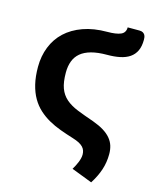

<svg xmlns="http://www.w3.org/2000/svg" viewBox="-109 -624 690 859"><g transform="rotate(15 236.5 -194.0)"><path d="M160 -283Q160 -238.5 170.2 -210.8Q180.5 -183 202 -164.2Q223.5 -145.5 256.5 -132.2Q289.5 -119 334.5 -103.5Q364.5 -92.5 385 -79.8Q405.5 -67 418.2 -51.8Q431 -36.5 436.5 -18.8Q442 -1 442 20Q442 58 430.5 92.8Q419 127.5 396.5 162.5L300.5 125.5Q305 118 309.8 109Q314.5 100 318.5 90.5Q322.5 81 325 71.2Q327.5 61.5 327.5 53Q327.5 43.5 324.8 34.8Q322 26 314.8 18.2Q307.5 10.5 295.5 4.2Q283.5 -2 265.5 -7.5Q234.5 -17 205 -27.8Q175.5 -38.5 149.8 -53Q124 -67.5 102.5 -87Q81 -106.5 65.5 -133.2Q50 -160 41.5 -195Q33 -230 33 -275.5Q33 -325 49.8 -367.5Q66.5 -410 99.2 -440.8Q132 -471.5 180.5 -489Q229 -506.5 292.5 -506.5Q333 -506.5 354 -515.5Q375 -524.5 375 -549.5H429.5Q440 -549.5 446 -545.8Q452 -542 455 -536.8Q458 -531.5 458.8 -525.2Q459.5 -519 459.5 -514.5Q459.5 -484 449.8 -463.5Q440 -443 421.8 -430.5Q403.5 -418 377.2 -412.5Q351 -407 318 -407Q275 -407 245 -398.8Q215 -390.5 196.2 -374.8Q177.5 -359 168.8 -336Q160 -313 160 -283Z"/></g></svg>

Font: Lato
Style: Bold
Weight: 700
Designer: Lukasz Dziedzic
Foundry: tyPoland Lukasz Dziedzic
Version: Version 2.007; 2014-02-27